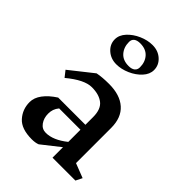

<svg xmlns="http://www.w3.org/2000/svg" viewBox="-253 -1000 1127 1127"><g transform="rotate(45 310.5 -436.5)"><path d="M576 0H386V-87L273 2Q253 10 223 10Q137 10 98.5 -33Q60 -76 60 -136Q60 -172 86 -207Q112 -242 160 -273H386V-337Q386 -402 351.5 -429Q317 -456 257 -456Q195 -456 105 -381L75 -419L219 -533Q259 -541 315 -541Q406 -541 456 -496.5Q506 -452 506 -367V-75L596 -40ZM386 -131V-232H209Q196 -216 190.5 -200Q185 -184 185 -165Q185 -128 204 -101.5Q223 -75 255 -75Q316 -75 386 -131ZM444 -785Q444 -750 416 -719.5Q388 -689 346 -670.5Q304 -652 263 -652Q217 -652 185 -680.5Q153 -709 153 -750Q153 -785 181 -815.5Q209 -846 251 -864.5Q293 -883 334 -883Q381 -883 412.5 -854.5Q444 -826 444 -785ZM223 -798Q223 -754 248.5 -725Q274 -696 321 -696Q347 -696 360.5 -707Q374 -718 374 -738Q374 -782 348.5 -810.5Q323 -839 276 -839Q250 -839 236.5 -828.5Q223 -818 223 -798Z"/></g></svg>

Font: Inknut Antiqua
Style: Regular
Weight: 400
Designer: Claus Eggers Sørensen
Foundry: Claus Eggers Sørensen
Version: Version 1.003; ttfautohint (v1.8.2) -l 8 -r 50 -G 200 -x 14 